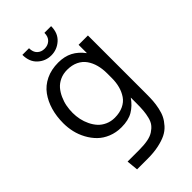

<svg xmlns="http://www.w3.org/2000/svg" viewBox="-289 -822 1158 1158"><g transform="rotate(-45 290.0 -243.0)"><path d="M272.9 -606.4Q224.1 -606.4 187.7 -639.6Q151.4 -672.9 151.4 -732.4H208Q208 -698.7 226.3 -681.2Q244.6 -663.6 272.9 -663.6Q301.3 -663.6 320.3 -681.2Q339.4 -698.7 339.4 -732.4H396.5Q396.5 -673.3 359.4 -639.9Q322.3 -606.4 272.9 -606.4ZM277.8 -69.8Q319.3 -69.8 350.6 -84.5Q381.8 -99.1 399.4 -125Q417 -150.9 425.5 -182.6Q434.1 -214.4 434.1 -252V-291.5Q434.1 -330.6 425.3 -363.5Q416.5 -396.5 398.2 -422.6Q379.9 -448.7 349.4 -463.4Q318.8 -478 278.3 -478Q244.6 -478 217 -465.3Q189.5 -452.6 171.6 -431.9Q153.8 -411.1 141.4 -383.5Q128.9 -356 123.5 -327.6Q118.2 -299.3 118.2 -270.5Q118.2 -242.2 124 -214.4Q129.9 -186.5 142.6 -160.2Q155.3 -133.8 173.3 -114Q191.4 -94.2 218.5 -82Q245.6 -69.8 277.8 -69.8ZM152.3 245.1 145 171.4H244.6Q286.1 171.4 316.9 165.5Q347.7 159.7 368.2 146.2Q388.7 132.8 401.4 116.5Q414.1 100.1 420.7 74Q427.2 47.9 429.4 22.2Q431.6 -3.4 431.6 -40.5V-87.9Q402.3 -45.9 363.8 -23.2Q325.2 -0.5 265.6 -0.5Q219.7 -0.5 180.9 -16.4Q142.1 -32.2 115.5 -58.6Q88.9 -85 70.1 -119.6Q51.3 -154.3 42.7 -191.4Q34.2 -228.5 34.2 -266.1Q34.2 -324.7 48.6 -374.5Q63 -424.3 91.3 -463.4Q119.6 -502.4 165.8 -524.7Q211.9 -546.9 271.5 -546.9Q324.2 -546.9 363.5 -526.6Q402.8 -506.3 434.1 -464.4V-535.6H513.7V-38.6Q513.7 -4.4 512 21.2Q510.3 46.9 503.7 78.1Q497.1 109.4 485.8 131.8Q474.6 154.3 454.3 177Q434.1 199.7 406 213.6Q377.9 227.5 336.4 236.3Q294.9 245.1 242.7 245.1Z"/></g></svg>

Font: Oxygen
Style: Regular
Weight: 400
Designer: Vernon Adams
Foundry: Vernon Adams
Version: Version Release 0.2.3 webfont; ttfautohint (v0.93.3-1d66) -l